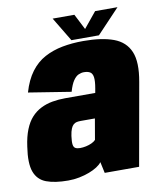

<svg xmlns="http://www.w3.org/2000/svg" viewBox="-93 -793 732 866"><g transform="rotate(-10 272.5 -360.0)"><path d="M150 5.5Q176.5 5.5 201.2 0.5Q226 -4.5 247 -12.5Q268 -20.5 283.5 -30.5Q299 -40.5 306.5 -51L317.5 0H475L542 -377Q558 -465.5 537.5 -514.2Q517 -563 463.2 -582.8Q409.5 -602.5 325.5 -602.5Q274 -602.5 229.2 -594Q184.5 -585.5 147.2 -565.5Q110 -545.5 82.8 -509Q55.5 -472.5 39.5 -417L234 -386Q243.5 -419 255 -435.8Q266.5 -452.5 279 -458Q291.5 -463.5 303.5 -463.5Q320.5 -463.5 331.2 -457.5Q342 -451.5 344.8 -433.8Q347.5 -416 341.5 -382L338 -362.5H200.5Q170 -362.5 141.5 -357.5Q113 -352.5 88.5 -340.2Q64 -328 45 -307.2Q26 -286.5 13 -254Q0 -221.5 -6 -177Q-17.5 -102 -3 -62.8Q11.5 -23.5 50.2 -9Q89 5.5 150 5.5ZM228 -129.5Q214.5 -129.5 206.5 -134Q198.5 -138.5 196.8 -151.2Q195 -164 198.5 -190Q201.5 -210.5 206.5 -222.5Q211.5 -234.5 218.2 -240.2Q225 -246 233.2 -247.8Q241.5 -249.5 252.5 -249.5H316.5L300 -154Q293 -146.5 281 -141Q269 -135.5 255 -132.5Q241 -129.5 228 -129.5ZM273.5 -615.5H399.5L504 -726H401.5L343 -654.5L306.5 -726H207Z"/></g></svg>

Font: Anybody Condensed Black
Style: Italic
Weight: 900
Width: 3
Italic angle: -10°
Version: Version 1.113;gftools[0.9.25]